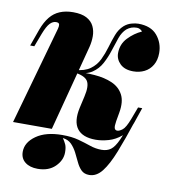

<svg xmlns="http://www.w3.org/2000/svg" viewBox="-81 -604 778 863"><g transform="rotate(10 308.0 -172.5)"><path d="M236 32Q245 45 251 58Q257 71 257 94Q257 130 227.5 159Q198 188 148 188Q112 188 90.5 171Q69 154 69 124Q69 81 113 50Q157 19 232 19Q275 19 306 27.5Q337 36 363 45Q389 54 416 54Q441 54 458 41.5Q475 29 491 -6.5Q507 -42 529 -111L543 -102Q514 -14 489.5 48Q465 110 439.5 142.5Q414 175 381 175Q358 175 344.5 161.5Q331 148 321.5 127.5Q312 107 301.5 86.5Q291 66 276 50.5Q261 35 236 32ZM459 -85Q455 -61 458 -52Q461 -43 471 -43Q480 -43 494 -53.5Q508 -64 524 -106L545 -162H564L539 -89Q525 -49 498.5 -26.5Q472 -4 441 5Q410 14 382 14Q322 14 297.5 -18.5Q273 -51 287 -115L299 -168Q311 -219 297 -240.5Q283 -262 232 -268V-272Q282 -275 327.5 -271.5Q373 -268 407.5 -253Q442 -238 458.5 -207Q475 -176 466 -125ZM478 -514Q464 -514 453 -510Q442 -506 432 -498Q414 -482 404 -454Q394 -426 384 -394Q374 -362 358.5 -333Q343 -304 316 -286Q289 -268 244 -269L234 -268L236 -279Q280 -282 305.5 -300.5Q331 -319 344.5 -347Q358 -375 367 -406Q376 -437 386.5 -464.5Q397 -492 417 -510Q432 -523 450 -528Q468 -533 481 -533Q539 -533 567.5 -499Q596 -465 596 -419Q596 -387 582.5 -364Q569 -341 546 -329.5Q523 -318 495 -318Q456 -318 435 -338.5Q414 -359 414 -387Q414 -428 441.5 -457Q469 -486 503 -501Q499 -507 492 -510.5Q485 -514 478 -514ZM180 0H3L125 -434Q130 -450 131 -459Q132 -468 128.5 -472Q125 -476 116 -476Q101 -476 88 -462.5Q75 -449 61 -413L38 -352H19L47 -430Q60 -465 78.5 -488Q97 -511 123.5 -522Q150 -533 184 -533Q223 -533 246 -520.5Q269 -508 279 -487Q289 -466 289 -441.5Q289 -417 283 -393Z"/></g></svg>

Font: Playfair Display Black
Style: Italic
Weight: 900
Italic angle: -14°
Designer: Claus Eggers Sørensen
Foundry: Claus Eggers Sørensen
Version: Version 1.203